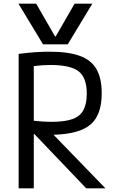

<svg xmlns="http://www.w3.org/2000/svg" viewBox="-20 -1020 640 1040"><path d="M81 -728Q134 -735 173.5 -737.5Q213 -740 247 -740Q350 -740 412 -717.5Q474 -695 502.5 -645.5Q531 -596 531 -515Q531 -398 471 -346Q411 -294 270 -290L551 0H447L167 -293Q165 -293 163 -293V0H81ZM163 -366Q190 -363 212.5 -361.5Q235 -360 257 -360Q329 -360 371 -374.5Q413 -389 431.5 -423Q450 -457 450 -513Q450 -599 406 -633.5Q362 -668 253 -668Q232 -668 209.5 -666.5Q187 -665 163 -662ZM80 -1000 213 -780H347L480 -1000H384L282 -823H278L176 -1000Z"/></svg>

Font: M PLUS Code Latin 60
Style: Regular
Weight: 400
Width: 7
Monospace: yes
Designer: Coji Morishita
Foundry: UNDERFOREST DESIGN
Version: Version 1.005; ttfautohint (v1.8.3)